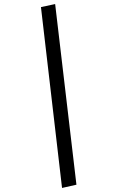

<svg xmlns="http://www.w3.org/2000/svg" viewBox="-20 -824 555 947"><path d="M357 87 286 103 182 -789 252 -804Z"/></svg>

Font: Fira Sans Book
Style: Italic
Weight: 350
Italic angle: -8°
Designer: bBox Type GmbH & Carrois Corporate GbR & Edenspiekermann AG
Foundry: bBox Type GmbH & Carrois Corporate GbR & Edenspiekermann AG
Version: Version 4.301